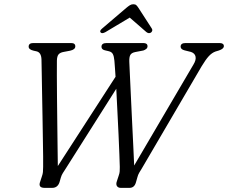

<svg xmlns="http://www.w3.org/2000/svg" viewBox="-20 -908 1102 928"><path d="M853 -682.5Q853 -700 877 -700H1040.5Q1062 -700 1062 -685Q1062 -672 1038 -664L1021.5 -659Q1004.5 -653 989.2 -636.5Q974 -620 954.5 -587.5L665 -93Q658.5 -83 652.8 -73Q647 -63 644 -51L637 -26.5Q629.5 0 606 0H563.5Q551 0 545.2 -8.8Q539.5 -17.5 545 -32.5L554 -60Q558 -71 558.5 -80.2Q559 -89.5 559 -101Q558.5 -120 557 -161.5Q555.5 -203 553 -257Q550.5 -311 547.5 -369Q544.5 -427 542 -479L299.5 -96Q290 -81.5 283.8 -71.5Q277.5 -61.5 274 -49.5L267.5 -27Q258.5 0 232 0H195.5Q162.5 0 174.5 -31L182.5 -55.5Q186.5 -66.5 187.5 -76.5Q188.5 -86.5 188.5 -101.5Q189 -116 188.5 -152.5Q188 -189 187.2 -238.8Q186.5 -288.5 185.5 -344Q184.5 -399.5 183.5 -453Q182.5 -506.5 181.8 -550.5Q181 -594.5 180.5 -620Q179.5 -655 156 -660L142.5 -663Q118.5 -668.5 118.5 -682.5Q118.5 -700 141 -700H323.5Q344 -700 344 -684Q344 -668.5 319 -663L287.5 -657Q270.5 -654 263 -645Q255.5 -636 255 -614.5Q254.5 -589.5 254.8 -543.8Q255 -498 255.5 -440.2Q256 -382.5 256.8 -321.2Q257.5 -260 258.2 -203.8Q259 -147.5 259.5 -105.5L538.5 -537Q537 -561 535.5 -580.8Q534 -600.5 533 -614Q531 -636.5 525.2 -647Q519.5 -657.5 505.5 -660.5L486.5 -665Q470.5 -669 470.5 -682Q470.5 -700 495.5 -700H672.5Q693 -700 693 -684.5Q693 -676.5 686.8 -671.5Q680.5 -666.5 673 -664L634 -656.5Q616 -653 610 -642.5Q604 -632 605 -609Q606 -587.5 608 -542.5Q610 -497.5 612.8 -439.5Q615.5 -381.5 618.5 -319.8Q621.5 -258 624.2 -202.5Q627 -147 628.5 -108L915 -596Q928.5 -618 925.2 -634.2Q922 -650.5 903 -657L872.5 -664.5Q853 -669.5 853 -682.5ZM709.5 -750.5Q699 -744 687.5 -753L607 -823L490 -753Q473.5 -744 467 -750.5Q459 -758 474 -770.5L590 -869.5Q600 -878 607.8 -882.8Q615.5 -887.5 624.5 -887.5Q634 -887.5 639 -882.8Q644 -878 649.5 -869.5L713.5 -770.5Q717.5 -764.5 715.5 -758.8Q713.5 -753 709.5 -750.5Z"/></svg>

Font: Fraunces 9pt S050 Light
Style: Italic
Weight: 300
Italic angle: -16°
Version: Version 1.000; ttfautohint (v1.8.3)